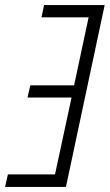

<svg xmlns="http://www.w3.org/2000/svg" viewBox="-50 -734 431 754"><path d="M209 0 361 -714H123L113 -666H298L241 -399H69L58 -351H231L166 -49H-19L-30 0Z"/></svg>

Font: Noto Sans Display Condensed Light
Style: Italic
Weight: 300
Width: 3
Designer: Monotype Design team
Foundry: Monotype Imaging Inc.
Version: 1.000